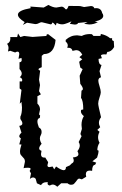

<svg xmlns="http://www.w3.org/2000/svg" viewBox="-20 -728 484 759"><path d="M206.5 10.3Q196.8 1.5 188.5 1.5Q183.6 1.5 176.8 5.4Q168 3.4 168 -2.4L169.4 -7.3L164.6 -7.8Q148.4 -7.8 142.1 3.9L126 -3.4L121.1 -21Q116.7 -26.4 110.8 -26.4Q104.5 -26.4 98.1 -20.5L102.5 -42.5L97.2 -52.2L101.1 -60.1Q101.1 -64.9 90.3 -64.9Q76.7 -64.9 73.2 -63L78.6 -88.9Q78.6 -96.7 75.4 -100.8Q72.3 -105 68.6 -108.4Q64.9 -111.8 62 -116Q59.1 -120.1 59.1 -128.4Q59.1 -139.2 64.9 -156.7L56.2 -157.2L62.5 -181.2Q56.2 -184.6 56.2 -189.5Q56.2 -195.3 64.9 -203.6L56.2 -230.5Q68.4 -231.9 68.4 -240.2Q68.4 -247.1 60.5 -257.8V-266.6Q66.9 -278.8 66.9 -303.7L64.9 -325.2L58.1 -317.9L64.9 -372.6L57.6 -378.4V-406.2H66.9L67.9 -411.1Q67.9 -418.9 58.1 -422.9Q65.9 -429.2 65.9 -437.5Q65.9 -445.3 57.1 -455.1V-481.9Q65.9 -482.4 65.9 -491.2L64.9 -499L53.2 -495.6L56.2 -513.7Q56.2 -523.9 49.3 -523.9Q44.9 -523.9 40 -520.5L20.5 -527.3L11.7 -524.4L13.7 -537.6Q13.7 -547.9 7.8 -554.7Q21 -560.5 21 -575.7L20.5 -581.5H47.9L51.3 -595.7L60.5 -581.5L75.2 -585.9L108.9 -582L164.1 -585.9L163.6 -588.4Q163.6 -592.8 170.4 -592.8L199.7 -570.3Q194.8 -514.2 153.3 -514.2L145 -507.3V-462.4Q132.3 -458 132.3 -454.1Q132.3 -450.7 138.7 -448.7L134.3 -413.1L138.2 -391.6L134.3 -367.7L141.6 -355L127.9 -347.7V-318.4Q138.2 -308.6 138.2 -294.9L134.3 -275.9L138.7 -271L137.2 -261.7Q127.9 -259.8 127.9 -248Q127.9 -239.3 133.8 -224.1Q144.5 -219.2 144.5 -206.1Q144.5 -199.2 141.1 -193.4Q137.7 -187.5 137.7 -181.2Q137.7 -170.9 144.5 -159.7Q134.8 -148.4 134.8 -141.6Q134.8 -134.8 144 -131.8L142.1 -118.7Q142.1 -105 154.8 -105L158.7 -105.5L170.4 -86.9L167.5 -74.7Q167.5 -67.4 175.3 -67.4L188 -69.8L194.3 -58.6L201.7 -69.8Q222.2 -55.2 231.9 -55.2Q240.7 -55.2 240.7 -67.4L255.9 -74.2L263.7 -82Q271.5 -85.4 271.5 -93.3Q271.5 -99.1 268.1 -105.5Q290 -107.4 290 -118.7Q290 -123.5 286.1 -130.4Q295.4 -142.6 295.4 -152.8Q295.4 -159.7 291 -166.5L302.7 -190.4Q298.3 -193.8 298.3 -200.7L303.7 -218.3L302.2 -233.9Q302.2 -253.9 311.5 -269Q299.8 -278.3 299.8 -288.1L300.8 -293.5L309.1 -295.4Q309.1 -330.6 300.3 -340.8L302.2 -369.6Q307.6 -372.1 307.6 -376.5Q307.6 -383.3 297.4 -396.5L294.9 -428.7L306.6 -454.6L297.4 -460.9L293 -483.9L305.2 -493.7L293.9 -502L305.2 -511.7Q296.4 -529.8 280.8 -529.8L266.6 -526.9Q263.7 -539.1 251 -539.1L246.1 -538.6L248 -548.3Q248 -556.6 239.7 -563.5V-570.3Q259.3 -588.4 284.7 -588.4L303.2 -585.9Q316.9 -593.3 335 -593.3L343.3 -592.8L349.6 -585.9H377L378.9 -593.8Q401.4 -588.9 415 -577.1H423.3L422.9 -572.8Q422.9 -566.9 429.7 -565.9L431.2 -542Q419.9 -522.9 404.3 -522.9L400.4 -512.7L392.6 -513.2Q381.8 -513.2 378.9 -508.8L382.8 -498L369.6 -495.1Q369.6 -473.1 381.3 -471.2L373.5 -446.8L379.4 -422.4Q368.7 -420.4 368.7 -408.7Q368.7 -402.3 373.5 -387Q378.4 -371.6 378.4 -363.3Q378.4 -356.9 373.3 -342.3Q368.2 -327.6 368.2 -318.4Q368.2 -310.5 379.4 -264.6Q371.1 -253.4 371.1 -243.2Q371.1 -234.4 376 -225.1L364.7 -214.4L373.5 -207Q367.7 -195.8 367.7 -185.5Q367.7 -174.3 373.5 -163.6Q364.7 -150.9 364.7 -133.8L366.7 -134.3Q369.6 -134.3 369.6 -129.4Q369.6 -122.6 363.8 -105L345.2 -90.3L360.4 -85L356 -76.7Q344.2 -75.7 344.2 -52.7L335.4 -53.7Q319.3 -53.7 319.3 -38.6L320.8 -29.3L303.7 -19L293.5 -22Q289.1 -22 286.1 -18.1Q283.2 -14.2 280 -9.8Q276.9 -5.4 272.7 -1.5Q268.6 2.4 261.2 2.4Q253.4 2.4 247.1 -3.4H221.7ZM171.4 -708.5Q189.5 -698.2 202.6 -698.2L223.1 -701.7Q227.1 -701.7 230 -700Q232.9 -698.2 234.9 -696.3Q236.8 -694.3 238.3 -692.6Q239.7 -690.9 241.2 -690.9Q246.1 -690.9 251 -704.6L296.4 -704.1L312.5 -700.2L339.4 -704.1Q350.1 -704.1 353 -695.3L359.9 -695.8Q379.9 -695.8 383.8 -676.8Q388.2 -670.9 388.2 -665.5Q388.2 -650.4 354.5 -642.6L366.7 -640.6Q351.6 -631.3 332.5 -631.3L312.5 -633.8L326.2 -641.1L288.6 -637.2Q286.6 -630.9 274.9 -630.9L255.9 -633.8L262.7 -643.6Q261.7 -643.6 257.8 -641.6Q253.9 -639.6 248.3 -637.5Q242.7 -635.3 236.8 -633.5Q231 -631.8 226.1 -631.8Q214.8 -631.8 204.1 -637.7L200.7 -627.4Q190.9 -638.7 187.5 -638.7Q186.5 -638.7 186.3 -637.7Q186 -636.7 185.5 -635.3Q185.1 -633.8 183.8 -632.8Q182.6 -631.8 179.7 -631.8L145.5 -640.1Q141.6 -640.1 138.9 -638.9Q136.2 -637.7 133.8 -636.5Q131.3 -635.3 127.9 -634Q124.5 -632.8 119.1 -632.8L86.9 -638.2L70.3 -629.4L77.6 -640.6Q50.8 -657.2 50.8 -669.9Q50.8 -687 101.1 -695.8L100.1 -702.1L152.8 -698.2Z"/></svg>

Font: Truetypewriter PolyglOTT
Style: Regular
Weight: 400
Designer: Sergey Beatoff a.k.a. Sam_T
Version: Version 3.76